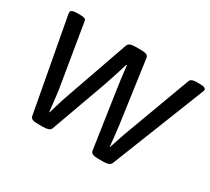

<svg xmlns="http://www.w3.org/2000/svg" viewBox="-136 -935 1281 1169"><g transform="rotate(30 505.0 -350.0)"><path d="M230 2Q185 2 181 -21L61 -669Q61 -673 60.5 -676.5Q60 -680 60 -684Q61 -702 106 -702H126Q143 -702 155 -698.5Q167 -695 168 -682L241 -241Q246 -205 250 -168.5Q254 -132 258 -95H261Q272 -132 283 -168.5Q294 -205 307 -241L460 -678Q465 -692 478.5 -697Q492 -702 513 -702H556Q577 -702 590.5 -697Q604 -692 606 -677L667 -241Q672 -205 675.5 -168.5Q679 -132 683 -95H685Q697 -132 709 -168.5Q721 -205 735 -241L898 -682Q903 -694 915.5 -698Q928 -702 944 -702H964Q990 -702 1000 -697Q1010 -692 1010 -684Q1009 -680 1008 -676.5Q1007 -673 1005 -668L749 -21Q740 2 695 2H655Q633 2 619.5 -3.5Q606 -9 604 -24L549 -395Q543 -435 536.5 -483Q530 -531 525 -579H521Q506 -530 490.5 -482.5Q475 -435 461 -395L326 -21Q322 -8 307 -3Q292 2 270 2Z"/></g></svg>

Font: Asap Semi Expanded Semi Expanded Medium
Style: Italic
Weight: 500
Width: 6
Italic angle: -6°
Designer: Pablo Cosgaya
Foundry: Omnibus-Type
Version: Version 3.001; ttfautohint (v1.8.4.7-5d5b)